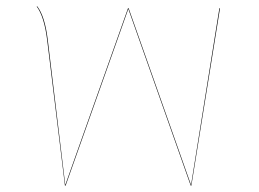

<svg xmlns="http://www.w3.org/2000/svg" viewBox="-20 -583 814 603"><path d="M671 -557 581 0H579L383 -555L186 0H184L128 -458Q119 -531 95 -563H97Q121 -532 130 -458L185 -2L382 -557H384L580 -2L669 -557Z"/></svg>

Font: FiraGO Two
Style: Regular
Weight: 100
Designer: bBox Type
Foundry: bBox Type GmbH
Version: Version 1.001